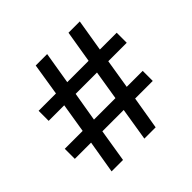

<svg xmlns="http://www.w3.org/2000/svg" viewBox="-166 -823 986 986"><g transform="rotate(-45 327.5 -330.0)"><path d="M498 -412 472 -252H588V-179H460L430 0H348L377 -179H222L193 0H110L140 -179H22V-252H152L178 -412H65V-485H191L219 -660H302L273 -485H428L457 -660H539L510 -485H632V-412ZM416 -412H261L234 -252H390Z"/></g></svg>

Font: Work Sans Medium
Style: Regular
Weight: 500
Designer: Wei Huang
Foundry: Wei Huang
Version: Version 1.500